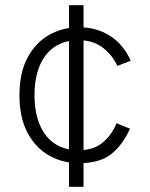

<svg xmlns="http://www.w3.org/2000/svg" viewBox="-20 -720 578 740"><path d="M284 -91Q222 -91 169.5 -120.5Q117 -150 86 -208.5Q55 -267 55 -353Q55 -439 86 -497.5Q117 -556 169.5 -585.5Q222 -615 284 -615Q351 -615 403 -582.5Q455 -550 484 -486L432 -466Q416 -504 378.5 -534.5Q341 -565 284 -565Q228 -565 190 -539Q152 -513 132.5 -465.5Q113 -418 113 -353Q113 -289 132.5 -241Q152 -193 190 -167Q228 -141 284 -141Q342 -141 377.5 -172Q413 -203 429 -245L481 -224Q452 -160 408 -125.5Q364 -91 284 -91ZM246 0V-700H302V0Z"/></svg>

Font: Inclusive Sans Light
Style: Regular
Weight: 300
Designer: Olivia King
Foundry: Olivia King
Version: Version 2.004